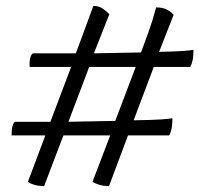

<svg xmlns="http://www.w3.org/2000/svg" viewBox="-20 -614 673 648"><path d="M129 14Q108 14 93.5 9Q79 4 74 0L133 -157H19Q19 -178 22.5 -189Q26 -200 30 -203H150L220 -388H80Q79 -410 82.5 -420.5Q86 -431 91 -434H236Q251 -474 268 -520.5Q285 -567 295 -594Q314 -594 327.5 -584.5Q341 -575 349 -566L297 -434L456 -437Q467 -467 481 -505.5Q495 -544 507 -589Q531 -589 545.5 -580.5Q560 -572 566 -564L517 -439Q570 -440 597 -442Q624 -444 633 -446Q633 -424 630 -410.5Q627 -397 622 -388H499L431 -208Q497 -209 525 -211Q553 -213 562 -215Q562 -192 558.5 -177.5Q555 -163 551 -157H412L348 14Q328 14 313.5 9Q299 4 292 0L352 -157H194ZM211 -203 369 -206 438 -388H281Z"/></svg>

Font: Texturina Light
Style: Italic
Weight: 300
Italic angle: -11°
Designer: Guillermo Torres Carreño
Foundry: Omnibus-Type
Version: Version 1.002; ttfautohint (v1.8.3)